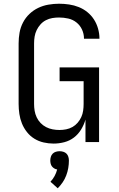

<svg xmlns="http://www.w3.org/2000/svg" viewBox="-20 -763 640 1031"><path d="M268 8Q241 8 214.5 2Q188 -4 165 -18Q142 -32 125 -53.5Q108 -75 98 -99.5Q88 -124 84 -151Q80 -178 80 -205V-530Q80 -559 85 -587.5Q90 -616 103.5 -642Q117 -668 138 -688Q159 -708 185 -720.5Q211 -733 240 -738Q269 -743 297 -743Q324 -743 351 -739Q378 -735 403 -725Q428 -715 449 -698Q470 -681 484.5 -658.5Q499 -636 506.5 -609.5Q514 -583 514 -557V-555H431V-556Q431 -581 420.5 -604Q410 -627 390.5 -642.5Q371 -658 346.5 -663.5Q322 -669 297 -669Q279 -669 261 -666Q243 -663 226.5 -654.5Q210 -646 197.5 -632Q185 -618 177 -601.5Q169 -585 166 -567Q163 -549 163 -530V-205Q163 -186 166 -168Q169 -150 177 -133Q185 -116 198 -102.5Q211 -89 227.5 -80.5Q244 -72 262.5 -68.5Q281 -65 299 -65Q317 -65 335 -68.5Q353 -72 369 -81Q385 -90 397 -104Q409 -118 416.5 -134.5Q424 -151 426.5 -169Q429 -187 429 -205V-327H300V-401H512V0H439V-121Q431 -93 415.5 -67.5Q400 -42 377 -24.5Q354 -7 325.5 0.5Q297 8 268 8ZM290 248 251 213Q264 199 273 182.5Q282 166 287 147Q279 146 271.5 141.5Q264 137 259 130.5Q254 124 252 115.5Q250 107 250 99Q250 89 253 79Q256 69 263 62Q270 55 280 52Q290 49 300 49Q310 49 320 52Q330 55 337 62Q344 69 347 79Q350 89 350 99Q350 119 346.5 139.5Q343 160 335.5 179.5Q328 199 316.5 216Q305 233 290 248Z"/></svg>

Font: Iosevka Aile
Style: Regular
Weight: 400
Designer: Belleve Invis
Foundry: Belleve Invis
Version: Version 28.0.1; ttfautohint (v1.8.4)